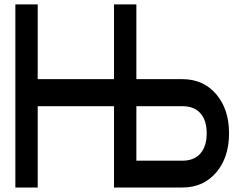

<svg xmlns="http://www.w3.org/2000/svg" viewBox="-20 -835 1070 860"><path d="M796.9 -359.4H590.8V-115.2H796.9Q849.1 -115.2 877.4 -147.2Q905.8 -179.2 905.8 -237.8Q905.8 -296.4 877.4 -327.9Q849.1 -359.4 796.9 -359.4ZM490.7 4.9V-359.4H148.9V4.9H48.8V-815.4H148.9V-480.5H490.7V-815.4H590.8V-480.5H796.9Q890.6 -480.5 948.2 -413.3Q1005.9 -346.2 1005.9 -237.8Q1005.9 -129.4 948.2 -62.3Q890.6 4.9 796.9 4.9Z"/></svg>

Font: Gap Sans
Style: Black
Weight: 400
Designer: Alexandre Liziard and Etienne Ozeray
Foundry: Interstices.io
Version: Version 1.6.1 - December 3. 2014